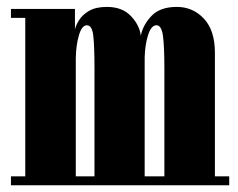

<svg xmlns="http://www.w3.org/2000/svg" viewBox="-20 -550 708 570"><path d="M12.5 0V-26.5H55V-497H12.5V-523.5H202.5V-462.5Q205 -474.5 214.8 -490.2Q224.5 -506 244.5 -517.8Q264.5 -529.5 297.5 -529.5Q343 -529.5 368.8 -502.2Q394.5 -475 398 -444Q404.5 -476.5 430 -503Q455.5 -529.5 505 -529.5Q552.5 -529.5 585.2 -494.8Q618 -460 618 -393.5V-26.5H660.5V0ZM205 -376.5V-26.5H260.5V-348Q260.5 -412 257 -443.5Q253.5 -475 238 -475Q223 -475 214.2 -445Q205.5 -415 205 -376.5ZM409.5 -379.5V-26.5H468V-348Q468 -412 463.8 -443.5Q459.5 -475 444.5 -475Q429 -475 419.8 -446.5Q410.5 -418 409.5 -379.5Z"/></svg>

Font: Imbue 50pt Black
Style: Regular
Weight: 900
Designer: Tyler Finck
Foundry: Etcetera Type Company
Version: Version 1.102; ttfautohint (v1.8.3)